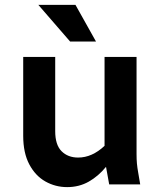

<svg xmlns="http://www.w3.org/2000/svg" viewBox="-20 -755 659 786"><path d="M75 -199V-522H206V-218Q206 -162 232 -136Q258 -110 300 -110Q357 -110 408 -158V-522H539V-124Q539 -103 540.5 -86Q542 -69 546 -47L554 0H427L414 -72Q383 -34 343.5 -11.5Q304 11 255 11Q207 11 166 -12Q125 -35 100 -82Q75 -129 75 -199ZM137 -735H289L373 -585H267Z"/></svg>

Font: Radio Canada SemiBold
Style: Regular
Weight: 600
Designer: Charles Daoud, Etienne Aubert Bonn, Alexandre Saumier Demers, Jacques Le Bailly
Foundry: Radio-Canada
Version: Version 2.104; ttfautohint (v1.8.4.7-5d5b);gftools[0.9.28.de